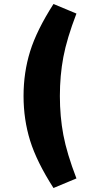

<svg xmlns="http://www.w3.org/2000/svg" viewBox="-20 -744 438 962"><path d="M98 -263Q98 -381 131 -487Q164 -593 248 -724L363 -676Q315 -551 297.5 -458.5Q280 -366 280 -263Q280 -160 297.5 -67.5Q315 25 363 150L248 198Q164 67 131 -39Q98 -145 98 -263Z"/></svg>

Font: wassup Sans
Style: Black
Weight: 900
Version: Version 2.001